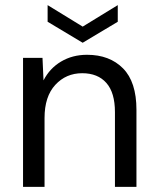

<svg xmlns="http://www.w3.org/2000/svg" viewBox="-20 -730 614 750"><path d="M70 0V-504H146L150 -416Q174 -463 218.5 -489.5Q263 -516 320 -516Q408 -516 460.5 -463Q513 -410 513 -301V0H429V-292Q429 -368 395.5 -406Q362 -444 301 -444Q238 -444 196 -398.5Q154 -353 154 -269V0ZM303 -563 166 -645V-710L303 -626L440 -710V-645Z"/></svg>

Font: DM Sans
Style: Regular
Weight: 400
Designer: Colophon Foundry, Jonny Pinhorn
Foundry: Colophon Foundry
Version: Version 4.004; ttfautohint (v1.8.4.7-5d5b)